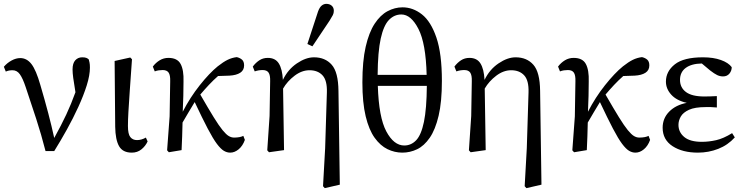

<svg xmlns="http://www.w3.org/2000/svg" viewBox="-20 -778 3849 995"><path d="M216 5Q194 -81 167.5 -162.5Q141 -244 113 -327Q98 -372 83 -393Q68 -414 45 -414Q25 -414 10 -407L0 -432Q17 -452 40 -464.5Q63 -477 85 -477Q119 -477 143 -446Q167 -415 189 -338Q212 -260 230 -191.5Q248 -123 261 -63Q298 -130 323.5 -184.5Q349 -239 371 -300Q363 -348 359.5 -374Q356 -400 356 -418Q356 -450 370 -465.5Q384 -481 406 -481Q420 -481 427.5 -478Q435 -475 440 -470Q442 -463 444 -453.5Q446 -444 446 -428Q446 -388 429.5 -335.5Q413 -283 386 -224Q359 -165 326.5 -106.5Q294 -48 261 5Z M663 13Q616 13 597 -20.5Q578 -54 577 -121L574 -462L655 -480L664 -471Q657 -373 652.5 -307.5Q648 -242 645.5 -199Q643 -156 643 -125Q643 -83 655.5 -67.5Q668 -52 690 -52Q713 -52 736 -65L745 -45Q734 -21 713 -4Q692 13 663 13Z M855 11 846 1 859 -175 862 -357Q863 -388 854 -401.5Q845 -415 823 -415Q813 -415 802.5 -413.5Q792 -412 782 -408L772 -433Q787 -453 807.5 -465.5Q828 -478 853 -478Q899 -478 916 -446.5Q933 -415 931 -355Q931 -322 930 -281Q929 -240 927 -199Q965 -273 1015 -336Q1065 -399 1108 -434Q1137 -457 1159.5 -468Q1182 -479 1207 -482Q1224 -478 1234.5 -468.5Q1245 -459 1245 -439Q1245 -414 1225 -401Q1205 -388 1169 -386L1110 -384Q1085 -362 1062.5 -338Q1040 -314 1018 -288Q1060 -215 1087.5 -170.5Q1115 -126 1133.5 -103.5Q1152 -81 1165.5 -73Q1179 -65 1193 -65Q1209 -65 1221.5 -67.5Q1234 -70 1241 -74L1249 -53Q1238 -22 1217 -4.5Q1196 13 1173 13Q1156 13 1140 3.5Q1124 -6 1104 -32.5Q1084 -59 1056.5 -111.5Q1029 -164 989 -249Q973 -223 958 -197.5Q943 -172 926 -143Q925 -107 924 -71Q923 -35 921 0Z M1654 187 1665 -10 1674 -299Q1676 -361 1651.5 -387.5Q1627 -414 1584 -414Q1544 -414 1506.5 -385.5Q1469 -357 1447 -319L1452 0L1374 11L1365 1L1377 -177L1380 -357Q1381 -388 1372 -401.5Q1363 -415 1341 -415Q1320 -415 1300 -408L1290 -433Q1305 -453 1324 -465.5Q1343 -478 1368 -478Q1407 -478 1425 -449Q1443 -420 1446 -364Q1472 -418 1518.5 -449.5Q1565 -481 1607 -481Q1665 -481 1699 -442.5Q1733 -404 1734 -307L1741 179L1663 197ZM1573 -550 1628 -718Q1636 -740 1647 -749Q1658 -758 1671 -758Q1688 -758 1699 -748.5Q1710 -739 1710 -722Q1710 -710 1705 -700Q1700 -690 1688 -671L1599 -538Z M2065 13Q2025 13 1988 -5Q1951 -23 1921.5 -64Q1892 -105 1875 -175.5Q1858 -246 1858 -351Q1858 -461 1875 -535.5Q1892 -610 1921.5 -655Q1951 -700 1988.5 -720Q2026 -740 2066 -740Q2120 -740 2166.5 -703.5Q2213 -667 2241.5 -583.5Q2270 -500 2270 -359Q2270 -250 2253 -178Q2236 -106 2207 -64Q2178 -22 2141.5 -4.5Q2105 13 2065 13ZM2060 -703Q2023 -703 1995.5 -674.5Q1968 -646 1953 -578Q1938 -510 1937 -390H2191Q2187 -553 2148.5 -628Q2110 -703 2060 -703ZM2075 -24Q2111 -24 2137 -51.5Q2163 -79 2177 -146.5Q2191 -214 2192 -333H1938Q1943 -170 1982 -97Q2021 -24 2075 -24Z M2699 187 2710 -10 2719 -299Q2721 -361 2696.5 -387.5Q2672 -414 2629 -414Q2589 -414 2551.5 -385.5Q2514 -357 2492 -319L2497 0L2419 11L2410 1L2422 -177L2425 -357Q2426 -388 2417 -401.5Q2408 -415 2386 -415Q2365 -415 2345 -408L2335 -433Q2350 -453 2369 -465.5Q2388 -478 2413 -478Q2452 -478 2470 -449Q2488 -420 2491 -364Q2517 -418 2563.5 -449.5Q2610 -481 2652 -481Q2710 -481 2744 -442.5Q2778 -404 2779 -307L2786 179L2708 197Z M2955 11 2946 1 2959 -175 2962 -357Q2963 -388 2954 -401.5Q2945 -415 2923 -415Q2913 -415 2902.5 -413.5Q2892 -412 2882 -408L2872 -433Q2887 -453 2907.5 -465.5Q2928 -478 2953 -478Q2999 -478 3016 -446.5Q3033 -415 3031 -355Q3031 -322 3030 -281Q3029 -240 3027 -199Q3065 -273 3115 -336Q3165 -399 3208 -434Q3237 -457 3259.5 -468Q3282 -479 3307 -482Q3324 -478 3334.5 -468.5Q3345 -459 3345 -439Q3345 -414 3325 -401Q3305 -388 3269 -386L3210 -384Q3185 -362 3162.5 -338Q3140 -314 3118 -288Q3160 -215 3187.5 -170.5Q3215 -126 3233.5 -103.5Q3252 -81 3265.5 -73Q3279 -65 3293 -65Q3309 -65 3321.5 -67.5Q3334 -70 3341 -74L3349 -53Q3338 -22 3317 -4.5Q3296 13 3273 13Q3256 13 3240 3.5Q3224 -6 3204 -32.5Q3184 -59 3156.5 -111.5Q3129 -164 3089 -249Q3073 -223 3058 -197.5Q3043 -172 3026 -143Q3025 -107 3024 -71Q3023 -35 3021 0Z M3597 13Q3517 13 3465.5 -20.5Q3414 -54 3414 -116Q3414 -165 3448 -199.5Q3482 -234 3539 -245Q3486 -257 3458.5 -287.5Q3431 -318 3431 -355Q3431 -408 3477 -444.5Q3523 -481 3623 -481Q3677 -481 3716 -467Q3755 -453 3772 -430Q3772 -411 3760 -396.5Q3748 -382 3727 -382Q3711 -382 3696.5 -389Q3682 -396 3660 -413L3617 -449Q3563 -448 3533.5 -426Q3504 -404 3504 -364Q3504 -324 3535 -301Q3566 -278 3630 -278Q3645 -278 3660 -278.5Q3675 -279 3695 -280V-221Q3675 -223 3663.5 -223Q3652 -223 3637 -223Q3581 -223 3550.5 -209Q3520 -195 3508 -174Q3496 -153 3496 -131Q3496 -93 3526 -68Q3556 -43 3617 -43Q3653 -43 3691 -51.5Q3729 -60 3774 -88L3788 -66Q3752 -26 3702 -6.5Q3652 13 3597 13Z"/></svg>

Font: Source Serif 4 Subhead
Style: Regular
Weight: 400
Designer: Frank Grießhammer
Foundry: Adobe Systems Incorporated
Version: Version 4.004;hotconv 1.0.117;makeotfexe 2.5.65602